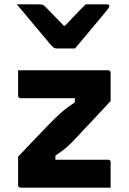

<svg xmlns="http://www.w3.org/2000/svg" viewBox="-20 -860 590 880"><path d="M324 -638Q302 -638 281 -638Q260 -638 238 -638Q232 -638 226 -642Q220 -646 208 -660Q201 -669 183.5 -689.5Q166 -710 143.5 -737Q121 -764 98.5 -791Q76 -818 57 -840Q83 -840 108.5 -840Q134 -840 159 -840Q170 -840 175.5 -838Q181 -836 188 -829Q199 -818 224.5 -791.5Q250 -765 293 -721L243 -742H306L257 -720Q298 -763 324.5 -791Q351 -819 373 -840H470Q474 -840 476.5 -839Q479 -838 480 -836Q481 -834 481 -831Q481 -827 477.5 -822.5Q474 -818 462 -803Q451 -790 432 -767Q413 -744 392 -719Q371 -694 352.5 -672Q334 -650 324 -638ZM63 -538H475Q480 -538 482 -536.5Q484 -535 485.5 -533Q487 -531 487 -527V-397Q461 -370 439.5 -346Q418 -322 398.5 -302Q379 -282 362.5 -264Q346 -246 331.5 -230.5Q317 -215 304 -202Q283 -182 267 -170Q251 -158 234 -147V-128Q257 -128 281 -128Q305 -128 328 -128H476Q481 -128 484 -125Q487 -122 487 -117Q487 -88 487 -58.5Q487 -29 487 0H75Q71 0 68.5 -1.5Q66 -3 64.5 -5Q63 -7 63 -11V-142Q107 -188 141 -224Q175 -260 203 -288.5Q231 -317 257 -341Q274 -356 289.5 -367.5Q305 -379 323 -391V-410Q296 -410 269 -410Q242 -410 215 -410H74Q71 -410 68.5 -411.5Q66 -413 64.5 -415.5Q63 -418 63 -421Q63 -450 63 -479.5Q63 -509 63 -538Z"/></svg>

Font: Recursive
Style: Bold
Weight: 700
Version: Version 1.085